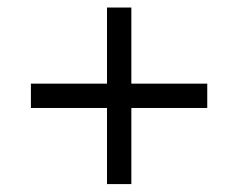

<svg xmlns="http://www.w3.org/2000/svg" viewBox="-20 -608 616 497"><path d="M320 -131.5V-328.5H516.5V-391.5H320V-588.5H257V-391.5H60V-328.5H257V-131.5Z"/></svg>

Font: Manrope
Style: Regular
Weight: 400
Designer: Mikhail Sharanda
Foundry: Mikhail Sharanda
Version: Version 4.505